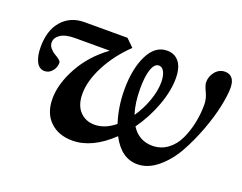

<svg xmlns="http://www.w3.org/2000/svg" viewBox="-79 -582 928 737"><g transform="rotate(20 385.0 -213.5)"><path d="M267.6 11.2Q210.9 11.2 176.3 -22.2Q141.6 -55.7 141.6 -114.7Q141.6 -175.3 179.4 -244.1Q217.3 -313 285.6 -362.3H143.6Q104.5 -362.3 84.7 -348.9Q64.9 -335.4 64.9 -315.9Q64.9 -303.7 73.5 -293.5Q82 -283.2 92.3 -277.3Q102.5 -271.5 111.1 -264.9Q119.6 -258.3 119.6 -252.4Q119.6 -232.9 106.9 -218Q94.2 -203.1 76.2 -203.1Q54.7 -203.1 43 -225.3Q31.2 -247.6 31.2 -285.6Q31.2 -354 65.7 -393.1Q100.1 -432.1 157.2 -432.1H332.5L363.3 -401.9Q308.1 -349.1 275.6 -286.9Q243.2 -224.6 243.2 -171.4Q243.2 -125.5 266.6 -100.3Q290 -75.2 327.1 -75.2Q369.1 -75.2 409.7 -108.4Q389.2 -171.4 389.2 -242.2Q389.2 -326.7 416.7 -382.3Q444.3 -438 493.2 -438Q524.4 -438 542.2 -415.3Q560.1 -392.6 560.1 -348.6Q560.1 -296.9 537.8 -236.6Q515.6 -176.3 477.5 -123Q507.8 -75.2 563 -75.2Q597.7 -75.2 624.8 -95.2Q651.9 -115.2 667 -147.7Q682.1 -180.2 689.7 -216.8Q697.3 -253.4 697.3 -291.5Q697.3 -315.4 685.8 -339.6Q674.3 -363.8 674.3 -375Q674.3 -400.4 690.4 -419.2Q706.5 -438 730 -438Q748.5 -438 759.3 -425Q770 -412.1 770 -385.7Q770 -357.4 760.3 -310.3Q750.5 -263.2 729.7 -207.3Q709 -151.4 681.9 -102.8Q654.8 -54.2 615.5 -21.5Q576.2 11.2 533.2 11.2Q467.3 11.2 427.7 -64.9Q348.1 11.2 267.6 11.2ZM444.8 -266.6Q444.8 -207 459 -163.1Q483.9 -199.2 498.3 -240.2Q512.7 -281.2 512.7 -315.9Q512.7 -342.3 504.4 -357.9Q496.1 -373.5 482.9 -373.5Q464.8 -373.5 454.8 -345Q444.8 -316.4 444.8 -266.6Z"/></g></svg>

Font: Elstob 14pt SemiBold
Style: Italic
Weight: 600
Italic angle: -20°
Designer: Peter S. Baker
Version: Version 1.015